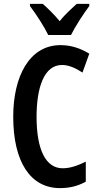

<svg xmlns="http://www.w3.org/2000/svg" viewBox="-20 -957 506 987"><path d="M228 -777H345C366 -820 409 -886 439 -926V-937H374C345 -909 317 -887 287 -848C258 -883 223 -917 200 -937H134V-926C166 -884 209 -817 228 -777ZM299 -623C333 -623 369 -607 404 -584L439 -681C393 -709 345 -725 291 -725C132 -725 48 -566 48 -357C48 -124 137 10 288 10C339 10 381 -1 421 -23V-126C378 -105 341 -92 302 -92C215 -92 168 -188 168 -356C168 -504 205 -623 299 -623Z"/></svg>

Font: Noto Sans Gujarati ExtraCondensed SemiBold
Style: Regular
Weight: 600
Width: 2
Designer: Jelle Bosma - Monotype Design Team, Universal Thirst
Foundry: Monotype Imaging Inc.
Version: Version 2.106